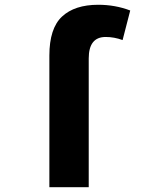

<svg xmlns="http://www.w3.org/2000/svg" viewBox="-20 -785 640 805"><path d="M187 0H352V-540Q352 -630 423 -630Q459 -630 494 -617L526 -741Q463 -765 392 -765Q293 -765 240 -715.5Q187 -666 187 -552Z"/></svg>

Font: Noto Sans Mono Extra
Style: Regular
Weight: 800
Designer: Monotype Design Team
Foundry: Monotype Imaging Inc.
Version: Version 1.900